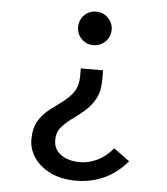

<svg xmlns="http://www.w3.org/2000/svg" viewBox="-52 -560 720 828"><g transform="rotate(5 307.5 -146.0)"><path d="M330.8 -513.3Q361.5 -513.3 382.8 -492.1Q404.1 -470.8 404.1 -440.5Q404.1 -410.8 382.8 -389.5Q361.5 -368.2 330.8 -368.2Q300.5 -368.2 279.7 -389.5Q259 -410.8 259 -440.5Q259 -470.8 279.7 -492.1Q300.5 -513.3 330.8 -513.3ZM382.6 -263.6V-222.6Q382.6 -172.3 364.4 -139.5Q346.2 -106.7 319.5 -84.1Q292.8 -61.5 266.2 -42.3Q239.5 -23.1 221.3 -1Q203.1 21 203.1 53.3Q203.1 94.9 235.6 117.2Q268.2 139.5 317.9 139.5Q353.8 139.5 391.3 122.1Q428.7 104.6 460 67.2L528.7 117.4Q484.1 169.7 428.5 195.1Q372.8 220.5 307.7 220.5Q242.6 220.5 196.2 197.7Q149.7 174.9 125.1 138.2Q100.5 101.5 100.5 60Q100.5 10.8 119.2 -20.3Q137.9 -51.3 165.6 -72.8Q193.3 -94.4 221 -114.4Q248.7 -134.4 267.4 -161.3Q286.2 -188.2 286.2 -230.3V-263.6Z"/></g></svg>

Font: Fira Code Retina
Style: Regular
Weight: 450
Monospace: yes
Designer: Carrois Corporate, Edenspiekermann AG, Nikita Prokopov
Foundry: Carrois Corporate, Edenspiekermann AG, Nikita Prokopov
Version: Version 6.002